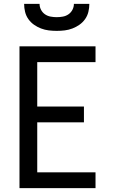

<svg xmlns="http://www.w3.org/2000/svg" viewBox="-20 -975 588 995"><path d="M81 0V-735H475V-653H173V-423H415V-341H173V-82H475V0ZM274 -815Q253 -815 232.5 -817.5Q212 -820 192.5 -827.5Q173 -835 156 -847Q139 -859 127 -876Q115 -893 110 -913.5Q105 -934 105 -955H185Q185 -939 192.5 -924.5Q200 -910 213 -901Q226 -892 242 -889Q258 -886 274 -886Q290 -886 306 -889Q322 -892 335 -901Q348 -910 355.5 -924.5Q363 -939 363 -955H443Q443 -934 438 -913.5Q433 -893 421 -876Q409 -859 392 -847Q375 -835 355.5 -827.5Q336 -820 315.5 -817.5Q295 -815 274 -815Z"/></svg>

Font: Iosevka Semi-Condensed Medium
Style: Regular
Weight: 500
Monospace: yes
Designer: Belleve Invis
Foundry: Belleve Invis
Version: Version 27.3.5